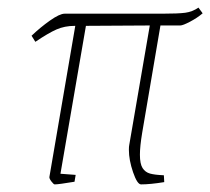

<svg xmlns="http://www.w3.org/2000/svg" viewBox="-20 -476 553 505"><path d="M354 -127Q348 -91 348 -69Q348 -45 355 -34Q362 -23 374.5 -19.5Q387 -16 411 -15L412 3Q375 9 351 9Q341 9 330 -23Q319 -55 319 -82Q319 -91 320 -95L374 -409L206 -408L139 -19L179 -16L176 2Q134 9 124 9Q121 9 115 1Q109 -7 110 -11L178 -408H177Q150 -408 128.5 -398.5Q107 -389 73 -366L63 -382Q86 -404 111.5 -422Q137 -440 150 -440H407Q449 -440 467.5 -442.5Q486 -445 502 -456L513 -441Q499 -429 480 -419Q461 -409 454 -409H402Z"/></svg>

Font: Grenze Thin
Style: Italic
Weight: 250
Italic angle: -10°
Designer: Renata Polastri
Foundry: Omnibus-Type
Version: Version 1.002; ttfautohint (v1.8)